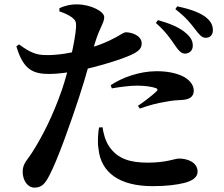

<svg xmlns="http://www.w3.org/2000/svg" viewBox="-20 -821 1040 891"><path d="M837.3 -572.1C859 -572.1 874.6 -587.1 874.6 -607.9C875.3 -627.2 868 -644.9 846.1 -664.5C815.8 -693.1 768.6 -712 713.1 -727.7L703.2 -714.5C749.3 -674.4 773.6 -637.8 792 -610.6C807.9 -587.1 820.8 -572.8 837.3 -572.1ZM139.2 49.7C175.9 49.7 190.4 28.6 208.3 -5.4C247.4 -78.1 310 -256.9 347.1 -370.2C378.8 -465.2 408 -577.6 420.1 -619.8C443.2 -695.6 463.7 -715.1 463.7 -741.5C463.4 -769 399 -800.3 338.2 -800.8C309.4 -801.3 282.9 -795 255.9 -783.5L255.4 -768.4C279.5 -760.3 299.1 -751.2 314.3 -740.1C331.1 -726.5 334.2 -719 332.9 -693.6C329.3 -636.9 297.4 -490.9 267.4 -404.3C223.4 -277.6 174.6 -186.7 137.6 -127.1C110.1 -79.9 85.2 -65.3 85.2 -24.3C85.2 16.2 108.5 49.7 139.2 49.7ZM688.6 42.9C756.1 42.9 800.3 36.1 831.8 28.7C872.1 19.3 896.9 1.8 896.9 -24.2C896.9 -67.7 850.5 -85.2 810.8 -85.2C791.2 -85.2 752.8 -66.2 665 -66.2C584.3 -66.2 525.9 -83.9 487.1 -140.5C467.4 -169.3 459.6 -205.3 455.8 -230.5L439.4 -229.4C435.4 -201.6 431.5 -162.9 437.1 -130.7C447.9 -19.1 535.8 42.9 688.6 42.9ZM210.1 -477.7C249.5 -477.7 307.5 -486.2 347.3 -494.1C421.2 -508.4 507.8 -535.2 543.4 -548.4C616 -574.2 637.6 -590.7 637.6 -618.9C637.6 -657.3 589.2 -671.2 564.2 -671.2C554.8 -671.2 539.9 -660.1 519.6 -648.8C480.7 -627.6 430.2 -605.3 353.8 -586.8C313 -576.7 250.1 -564 190.9 -565.4C148.6 -566.1 119.8 -577.2 68.4 -614.9L56 -606C88.2 -496.3 134.1 -477.7 210.1 -477.7ZM620 -329.8 628.9 -317.1C664.4 -330 707.5 -342.7 751.5 -349.1C777.5 -354.3 799 -356.2 816.5 -356.7C860.3 -357.5 879.2 -372.8 879.2 -400.2C879.2 -421.5 866.9 -444 836.7 -462.5C815.4 -475 773 -490.6 707.5 -490.6C626.3 -490.6 545.3 -460.4 493.5 -425.5L499 -410.9C544.2 -418.7 585.6 -423.5 617.1 -423.5C646.4 -423.5 682.3 -419.8 703.2 -412.2C711.5 -409.2 713.3 -404.2 707.9 -398.7C697.6 -387.2 649.5 -349.2 620 -329.8ZM934.5 -645.6C955.2 -645.6 967.9 -659.2 967.9 -680.8C967.9 -703.7 958.4 -723.4 933.1 -742.8C905 -763.5 859.8 -779.8 802.5 -791.6L793.8 -778.5C846.1 -738.1 866.7 -709.5 884.6 -686.4C903.9 -661.7 915.4 -645.6 934.5 -645.6Z"/></svg>

Font: Source Han Serif TW VF
Style: Regular
Weight: 250
Designer: Ryoko NISHIZUKA 西塚涼子 (kana & ideographs); Frank Grießhammer (Latin, Greek & Cyrillic); Wenlong ZHANG 张文龙 (bopomofo); San
Foundry: Adobe
Version: Version 2.002;hotconv 1.1.0;makeotfexe 2.6.0